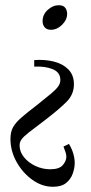

<svg xmlns="http://www.w3.org/2000/svg" viewBox="-20 -475 350 735"><path d="M175 -361Q159 -361 151 -370.5Q143 -380 143 -394Q143 -419 162.5 -437Q182 -455 205 -455Q222 -455 229.5 -445.5Q237 -436 237 -422Q237 -399 217.5 -380Q198 -361 175 -361ZM183 240Q141 240 104 213.5Q67 187 43.5 145Q20 103 20 57Q20 30 30 12Q40 -6 62.5 -25.5Q85 -45 123 -74Q157 -101 176 -117Q195 -133 203 -144.5Q211 -156 211 -169Q211 -198 182 -210Q153 -222 111 -220V-245Q151 -248 185.5 -239.5Q220 -231 241.5 -209.5Q263 -188 263 -152Q263 -114 235.5 -86Q208 -58 152 -15Q112 15 91 31.5Q70 48 62.5 58.5Q55 69 55 82Q55 106 72 127Q89 148 116 160.5Q143 173 172 173Q207 173 220.5 157Q234 141 234 125Q234 117 231 108Q228 99 223 86L244 76Q255 94 260.5 113Q266 132 266 149Q266 168 258.5 189.5Q251 211 233 225.5Q215 240 183 240Z"/></svg>

Font: Bona Nova
Style: Italic
Weight: 400
Italic angle: -4°
Designer: Mateusz Machalski
Foundry: Capitalics
Version: Version 4.001; ttfautohint (v1.8.3)